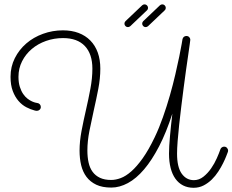

<svg xmlns="http://www.w3.org/2000/svg" viewBox="-20 -848 1087 898"><path d="M786.1 -316.4Q757.8 -228.5 724.1 -163.6Q690.4 -98.6 653.8 -55.7Q617.2 -12.7 578.1 8.3Q539.1 29.3 500.5 29.3Q458.5 29.3 430.2 15.9Q401.9 2.4 384.5 -20.8Q367.2 -43.9 359.6 -75.4Q352.1 -106.9 352.1 -143.6Q352.1 -186.5 361.3 -235.4Q370.6 -284.2 382.1 -334Q393.6 -383.8 402.8 -433.1Q412.1 -482.4 412.1 -526.9Q412.1 -595.2 377 -632.6Q341.8 -669.9 274.9 -669.9Q232.9 -669.9 195.1 -656.5Q157.2 -643.1 128.7 -618.9Q100.1 -594.7 83.3 -561.5Q66.4 -528.3 66.4 -488.8Q66.4 -461.4 72.8 -441.7Q79.1 -421.9 88.6 -408.2Q98.1 -394.5 109.1 -386.2Q120.1 -377.9 130.1 -373.5Q140.1 -369.1 147 -367.7Q153.8 -366.2 154.8 -366.2Q162.1 -365.2 166.5 -359.9Q170.9 -354.5 170.9 -347.7Q170.9 -339.8 165.3 -334.7Q159.7 -329.6 152.3 -329.6Q151.4 -329.6 147.5 -330.1Q143.6 -330.6 142.6 -331.1Q123.5 -335.9 103.3 -346.4Q83 -356.9 66.7 -375.7Q50.3 -394.5 39.8 -422.1Q29.3 -449.7 29.3 -488.8Q29.3 -536.1 49.3 -575.9Q69.3 -615.7 103 -644.8Q136.7 -673.8 181.2 -689.9Q225.6 -706.1 274.4 -706.1Q315.4 -706.1 347.7 -693.8Q379.9 -681.6 402.6 -658.4Q425.3 -635.3 437.3 -602.1Q449.2 -568.8 449.2 -526.9Q449.2 -481.4 439.7 -432.1Q430.2 -382.8 418.9 -333.3Q407.7 -283.7 398.2 -235.6Q388.7 -187.5 388.7 -144Q388.7 -113.3 394.3 -87.9Q399.9 -62.5 413.1 -44.4Q426.3 -26.4 447.5 -16.4Q468.8 -6.3 500 -6.3Q521 -6.3 544.7 -15.1Q568.4 -23.9 594 -46.4Q619.6 -68.8 647.2 -107.4Q674.8 -146 703.6 -206.1Q724.6 -250 742.4 -300.8Q760.3 -351.6 774.7 -402.1Q789.1 -452.6 800 -499.8Q811 -546.9 818.4 -583.3Q825.7 -619.6 829.6 -641.6Q833.5 -663.6 833.5 -664.6Q835 -671.4 839.8 -675.5Q844.7 -679.7 851.6 -679.7Q859.9 -679.7 865 -674.3Q870.1 -668.9 870.1 -662.1Q870.1 -660.2 867.4 -641.1Q864.7 -622.1 860.4 -591.8Q856 -561.5 850.3 -521.7Q844.7 -481.9 839.1 -438.5Q833.5 -395 827.9 -350.1Q822.3 -305.2 817.9 -263.9Q813.5 -222.7 810.8 -187.7Q808.1 -152.8 808.1 -129.4Q808.1 -66.4 829.8 -35.9Q851.6 -5.4 886.7 -5.4Q911.1 -5.4 931.4 -21.5Q951.7 -37.6 967.5 -60.5Q983.4 -83.5 994.1 -107.9Q1004.9 -132.3 1010.7 -149.4Q1012.7 -155.3 1017.6 -158.7Q1022.5 -162.1 1028.3 -162.1Q1036.6 -162.1 1041.7 -156.2Q1046.9 -150.4 1046.9 -143.6Q1046.9 -141.6 1045.9 -137.7Q1043.9 -132.3 1038.3 -117.9Q1032.7 -103.5 1023.4 -84.7Q1014.2 -65.9 1001 -45.7Q987.8 -25.4 970.7 -8.5Q953.6 8.3 932.4 19.3Q911.1 30.3 885.7 30.3Q857.9 30.3 836.4 19.3Q814.9 8.3 800.3 -12.2Q785.6 -32.7 778.1 -62.3Q770.5 -91.8 770.5 -129.4Q770.5 -160.6 774.9 -210Q779.3 -259.3 786.1 -316.4ZM566.9 -749 645 -823.2Q649.9 -827.6 656.2 -827.6Q662.6 -827.6 667.5 -822.8Q672.4 -817.9 672.4 -811Q672.4 -804.2 667.5 -799.8L589.4 -725.6Q584 -721.2 578.1 -721.2Q571.3 -721.2 566.7 -726.1Q562 -731 562 -737.3Q562 -744.1 566.9 -749ZM649.9 -749 728 -823.2Q732.9 -827.6 739.3 -827.6Q745.6 -827.6 750.5 -822.8Q755.4 -817.9 755.4 -811Q755.4 -804.2 750.5 -799.8L672.4 -725.6Q667 -721.2 661.1 -721.2Q654.3 -721.2 649.7 -726.1Q645 -731 645 -737.3Q645 -744.1 649.9 -749Z"/></svg>

Font: Sacramento
Style: Regular
Weight: 400
Designer: Astigmatic (AOETI)
Foundry: Astigmatic (AOETI)
Version: Version 1.000